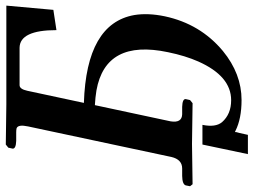

<svg xmlns="http://www.w3.org/2000/svg" viewBox="-128 -561 880 666"><g transform="rotate(-90 312.0 -228.0)"><path d="M588.4 -96.2Q562 26.9 468.3 105Q389.2 169.9 297.9 169.9Q233.4 169.9 191.4 148.9Q190.4 147.9 188 147Q186.5 150.4 186 150.9H187Q185.5 153.3 177.2 191.9H110.4L143.6 34.2H211.9Q202.6 79.6 221.2 102.1Q249 133.8 297.4 133.8Q380.9 133.8 431.6 20Q451.7 -25.4 463.9 -85Q509.8 -301.8 331.1 -333.5Q307.1 -337.4 280.3 -338.9L224.1 -76.2Q217.8 -37.1 248.5 -36.1H274.4Q302.2 -35.2 301.3 -23.9L297.9 -8.8L287.1 0Q286.1 0 145.5 -2L5.9 0L-1 -8.8L2 -23.9Q5.9 -35.6 34.7 -36.1H60.5Q91.8 -36.1 100.6 -73.7Q101.1 -75.2 101.1 -76.2L206.5 -570.8Q213.9 -605 200.2 -610.4Q194.3 -611.8 186 -611.8H156.2Q128.9 -612.8 129.4 -624L132.8 -639.2L143.6 -647.9Q144 -647.9 283.2 -646H625.5L610.8 -482.9L540.5 -472.2Q540.5 -599.1 479.5 -600.1H349.6Q335.9 -600.1 330.1 -573.2Q329.6 -571.8 329.6 -570.8L288.1 -377Q563.5 -368.2 592.8 -202.1Q600.6 -154.8 588.4 -96.2Z"/></g></svg>

Font: Linux Libertine Slanted O
Style: Bold Slanted
Weight: 700
Designer: Philipp H. Poll
Foundry: Philipp H. Poll
Version: Version 5.0.0